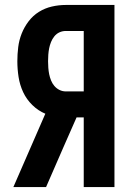

<svg xmlns="http://www.w3.org/2000/svg" viewBox="-20 -755 540 775"><path d="M34 0 163 -296Q134 -308 110.5 -331Q87 -354 73.5 -383Q60 -412 55 -444Q50 -476 50 -508Q50 -536 53.5 -564.5Q57 -593 67.5 -619.5Q78 -646 95.5 -669Q113 -692 137 -707Q161 -722 189 -728.5Q217 -735 246 -735H442V0H318V-281H289L237 -163L166 0ZM246 -386H318V-630H246Q232 -630 220 -624.5Q208 -619 199.5 -608.5Q191 -598 186 -585.5Q181 -573 178.5 -560.5Q176 -548 175 -534.5Q174 -521 174 -508Q174 -495 175 -481.5Q176 -468 178.5 -455.5Q181 -443 186 -430.5Q191 -418 199.5 -408Q208 -398 220 -392Q232 -386 246 -386Z"/></svg>

Font: Iosevka Curly Extrabold
Style: Regular
Weight: 800
Monospace: yes
Designer: Belleve Invis
Foundry: Belleve Invis
Version: Version 22.1.2; ttfautohint (v1.8.4)